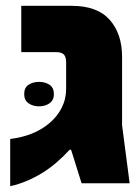

<svg xmlns="http://www.w3.org/2000/svg" viewBox="-20 -629 480 659"><path d="M15 10V-152Q56 -157 89.5 -170.5Q123 -184 148 -205Q176 -228 191.5 -258.5Q207 -289 207 -324V-415Q207 -433 199.5 -441.5Q192 -450 173 -450H53V-609H226Q314 -609 356.5 -561Q399 -513 399 -434V-199L425 0H260L224 -115H219Q197 -91 173 -70.5Q149 -50 123.5 -34.5Q98 -19 70.5 -7.5Q43 4 15 10ZM63 -306Q63 -328 78 -338Q93 -348 114 -348Q135 -348 150 -338Q165 -328 165 -306Q165 -285 150 -274.5Q135 -264 114 -264Q93 -264 78 -274.5Q63 -285 63 -306Z"/></svg>

Font: Noto Sans Hebrew Black
Style: Regular
Weight: 900
Designer: Monotype Design Team
Foundry: Monotype Imaging Inc.
Version: Version 2.003